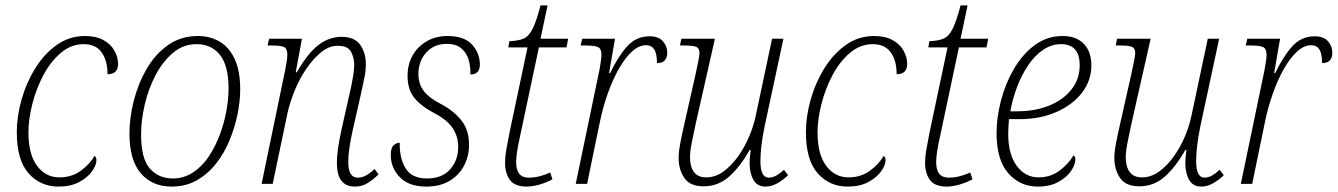

<svg xmlns="http://www.w3.org/2000/svg" viewBox="-20 -679 4940 709"><path d="M196 10Q129 10 85.5 -39Q42 -88 42 -191Q42 -249 59.5 -311Q77 -373 110 -426.5Q143 -480 189.5 -513Q236 -546 294 -546Q335 -546 362 -531Q389 -516 402.5 -492Q416 -468 416 -443Q416 -405 377 -405Q377 -456 355 -486Q333 -516 289 -516Q243 -516 205 -484Q167 -452 140.5 -402Q114 -352 99.5 -295.5Q85 -239 85 -190Q85 -109 117 -66.5Q149 -24 199 -24Q244 -24 277 -47.5Q310 -71 329 -103Q336 -100 336 -87Q336 -69 319.5 -46Q303 -23 272 -6.5Q241 10 196 10Z M614 10Q542 10 500 -39Q458 -88 458 -186Q458 -244 474 -307Q490 -370 521.5 -424.5Q553 -479 600.5 -512.5Q648 -546 711 -546Q755 -546 790 -526Q825 -506 846 -462.5Q867 -419 867 -349Q867 -305 857 -256.5Q847 -208 827.5 -160.5Q808 -113 777.5 -74.5Q747 -36 706.5 -13Q666 10 614 10ZM618 -20Q659 -20 692.5 -42Q726 -64 750.5 -100.5Q775 -137 791.5 -181Q808 -225 816 -269.5Q824 -314 824 -352Q824 -437 792 -476.5Q760 -516 706 -516Q657 -516 619 -484Q581 -452 554.5 -401.5Q528 -351 514.5 -293Q501 -235 501 -182Q501 -93 533.5 -56.5Q566 -20 618 -20Z M1290 10Q1224 10 1224 -78Q1224 -103 1228.5 -133Q1233 -163 1241 -200L1270 -329Q1273 -340 1277 -360Q1281 -380 1284.5 -401.5Q1288 -423 1288 -440Q1288 -465 1276.5 -487.5Q1265 -510 1227 -510Q1196 -510 1167 -487Q1138 -464 1112.5 -427Q1087 -390 1069 -346.5Q1051 -303 1042 -263L987 0H946L1034 -425Q1036 -437 1038.5 -451.5Q1041 -466 1041 -477Q1041 -499 1029.5 -505Q1018 -511 984 -511H968L974 -536H1095L1072 -412H1076Q1116 -482 1155.5 -512.5Q1195 -543 1241 -543Q1290 -543 1310.5 -513Q1331 -483 1331 -442Q1331 -416 1324.5 -386.5Q1318 -357 1313 -333L1282 -196Q1275 -165 1270.5 -135Q1266 -105 1266 -80Q1266 -23 1301 -23Q1317 -23 1331.5 -31Q1346 -39 1363 -55L1378 -35Q1358 -16 1337.5 -3Q1317 10 1290 10Z M1554 10Q1490 10 1456.5 -24.5Q1423 -59 1423 -107Q1423 -133 1433.5 -142.5Q1444 -152 1456 -152Q1455 -94 1478 -57Q1501 -20 1557 -20Q1612 -20 1642 -53.5Q1672 -87 1672 -137Q1672 -174 1652.5 -204.5Q1633 -235 1586 -260Q1536 -286 1510.5 -317Q1485 -348 1485 -399Q1485 -441 1503.5 -474Q1522 -507 1555.5 -526.5Q1589 -546 1632 -546Q1695 -546 1723.5 -514Q1752 -482 1752 -441Q1752 -404 1717 -404Q1718 -433 1710.5 -458.5Q1703 -484 1683.5 -500.5Q1664 -517 1629 -517Q1583 -517 1554 -485Q1525 -453 1525 -404Q1526 -367 1545.5 -342Q1565 -317 1608 -295Q1657 -269 1684.5 -233.5Q1712 -198 1712 -145Q1712 -102 1693.5 -67Q1675 -32 1640 -11Q1605 10 1554 10Z M1925 10Q1881 10 1863 -14.5Q1845 -39 1845 -78Q1845 -98 1849 -122.5Q1853 -147 1861 -187L1928 -504H1857L1861 -527Q1894 -528 1913.5 -536.5Q1933 -545 1947 -573Q1961 -601 1976 -659H2002L1976 -536H2078L2072 -504H1970L1903 -188Q1893 -143 1889.5 -120Q1886 -97 1886 -80Q1886 -23 1932 -23Q1953 -23 1972.5 -28Q1992 -33 2012 -42L2020 -17Q1996 -4 1970.5 3Q1945 10 1925 10Z M2194 -423Q2196 -436 2198.5 -451Q2201 -466 2201 -477Q2201 -499 2188.5 -505Q2176 -511 2143 -511H2124L2130 -536H2251L2229 -409H2233Q2262 -470 2295.5 -507.5Q2329 -545 2379 -545Q2412 -545 2428 -526.5Q2444 -508 2444 -485Q2444 -446 2406 -446Q2406 -481 2396 -496.5Q2386 -512 2366 -512Q2339 -512 2313.5 -488.5Q2288 -465 2265 -424.5Q2242 -384 2224 -333Q2206 -282 2195 -228L2148 0H2106Z M2807 10Q2776 10 2762 -15Q2748 -40 2748 -78Q2748 -87 2749 -98Q2750 -109 2752 -125H2748Q2713 -63 2672.5 -27Q2632 9 2578 9Q2528 9 2507 -22Q2486 -53 2486 -96Q2486 -119 2492.5 -152.5Q2499 -186 2506 -216L2549 -407Q2554 -431 2558.5 -452.5Q2563 -474 2563 -483Q2563 -501 2551 -506Q2539 -511 2507 -511H2491L2496 -536H2620L2549 -222Q2542 -190 2535 -155Q2528 -120 2528 -98Q2528 -64 2542.5 -44Q2557 -24 2588 -24Q2621 -24 2650.5 -45Q2680 -66 2704.5 -100Q2729 -134 2746 -174Q2763 -214 2771 -253L2831 -536H2873L2803 -210Q2795 -171 2791.5 -139.5Q2788 -108 2788 -84Q2788 -23 2819 -23Q2833 -23 2847 -31Q2861 -39 2875 -52L2890 -32Q2874 -16 2852 -3Q2830 10 2807 10Z M3110 10Q3043 10 2999.5 -39Q2956 -88 2956 -191Q2956 -249 2973.5 -311Q2991 -373 3024 -426.5Q3057 -480 3103.5 -513Q3150 -546 3208 -546Q3249 -546 3276 -531Q3303 -516 3316.5 -492Q3330 -468 3330 -443Q3330 -405 3291 -405Q3291 -456 3269 -486Q3247 -516 3203 -516Q3157 -516 3119 -484Q3081 -452 3054.5 -402Q3028 -352 3013.5 -295.5Q2999 -239 2999 -190Q2999 -109 3031 -66.5Q3063 -24 3113 -24Q3158 -24 3191 -47.5Q3224 -71 3243 -103Q3250 -100 3250 -87Q3250 -69 3233.5 -46Q3217 -23 3186 -6.5Q3155 10 3110 10Z M3476 10Q3432 10 3414 -14.5Q3396 -39 3396 -78Q3396 -98 3400 -122.5Q3404 -147 3412 -187L3479 -504H3408L3412 -527Q3445 -528 3464.5 -536.5Q3484 -545 3498 -573Q3512 -601 3527 -659H3553L3527 -536H3629L3623 -504H3521L3454 -188Q3444 -143 3440.5 -120Q3437 -97 3437 -80Q3437 -23 3483 -23Q3504 -23 3523.5 -28Q3543 -33 3563 -42L3571 -17Q3547 -4 3521.5 3Q3496 10 3476 10Z M3812 10Q3747 10 3703.5 -39Q3660 -88 3660 -188Q3660 -244 3676 -306.5Q3692 -369 3723.5 -423.5Q3755 -478 3800.5 -512Q3846 -546 3904 -546Q3954 -546 3982 -517.5Q4010 -489 4010 -437Q4010 -381 3975 -336Q3940 -291 3880 -265Q3820 -239 3745 -239H3706Q3705 -230 3704 -214Q3703 -198 3703 -186Q3703 -109 3734.5 -66.5Q3766 -24 3815 -24Q3859 -24 3892 -48.5Q3925 -73 3944 -105Q3951 -102 3951 -90Q3951 -71 3935 -47.5Q3919 -24 3888 -7Q3857 10 3812 10ZM3737 -268Q3802 -268 3854 -289Q3906 -310 3936.5 -348.5Q3967 -387 3967 -438Q3967 -516 3898 -516Q3863 -516 3832 -495Q3801 -474 3777 -438.5Q3753 -403 3736 -358.5Q3719 -314 3711 -268Z M4416 10Q4385 10 4371 -15Q4357 -40 4357 -78Q4357 -87 4358 -98Q4359 -109 4361 -125H4357Q4322 -63 4281.5 -27Q4241 9 4187 9Q4137 9 4116 -22Q4095 -53 4095 -96Q4095 -119 4101.5 -152.5Q4108 -186 4115 -216L4158 -407Q4163 -431 4167.5 -452.5Q4172 -474 4172 -483Q4172 -501 4160 -506Q4148 -511 4116 -511H4100L4105 -536H4229L4158 -222Q4151 -190 4144 -155Q4137 -120 4137 -98Q4137 -64 4151.5 -44Q4166 -24 4197 -24Q4230 -24 4259.5 -45Q4289 -66 4313.5 -100Q4338 -134 4355 -174Q4372 -214 4380 -253L4440 -536H4482L4412 -210Q4404 -171 4400.5 -139.5Q4397 -108 4397 -84Q4397 -23 4428 -23Q4442 -23 4456 -31Q4470 -39 4484 -52L4499 -32Q4483 -16 4461 -3Q4439 10 4416 10Z M4650 -423Q4652 -436 4654.5 -451Q4657 -466 4657 -477Q4657 -499 4644.5 -505Q4632 -511 4599 -511H4580L4586 -536H4707L4685 -409H4689Q4718 -470 4751.5 -507.5Q4785 -545 4835 -545Q4868 -545 4884 -526.5Q4900 -508 4900 -485Q4900 -446 4862 -446Q4862 -481 4852 -496.5Q4842 -512 4822 -512Q4795 -512 4769.5 -488.5Q4744 -465 4721 -424.5Q4698 -384 4680 -333Q4662 -282 4651 -228L4604 0H4562Z"/></svg>

Font: Noto Serif SemiCondensed ExtraLight
Style: Italic
Weight: 200
Width: 4
Italic angle: -12°
Designer: Monotype Design Team
Foundry: Monotype Imaging Inc.
Version: Version 2.013